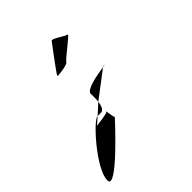

<svg xmlns="http://www.w3.org/2000/svg" viewBox="-193 -906 955 955"><g transform="rotate(-45 284.0 -429.0)"><path d="M27 -92C27 -14 277 -289 277 -289C271 -289 266 -348 266 -338C266 -329 189 -321 183 -320L219 -352H218C189 -352 27 -172 27 -92ZM219 -352H242C261 -352 269 -376 272 -400ZM219 -635C219 -630 294 -640 299 -652C304 -664 414 -744 401 -744C388 -744 328 -790 322 -778C315 -768 219 -643 219 -635ZM272 -400 410 -505C371 -499 273 -484 273 -454C273 -453 275 -426 272 -400ZM410 -505C425 -507 431 -508 415 -508Z"/></g></svg>

Font: Ampere
Style: SCCnd
Weight: 400
Version: Version 1